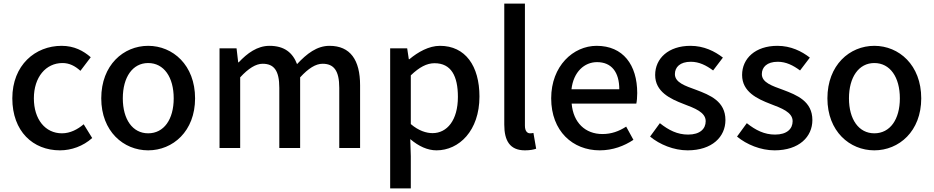

<svg xmlns="http://www.w3.org/2000/svg" viewBox="-20 -817 5154 1060"><path d="M311 13C374 13 439 -10 489 -55L442 -131C409 -103 368 -81 322 -81C230 -81 167 -158 167 -274C167 -391 233 -469 325 -469C363 -469 394 -453 424 -426L481 -501C441 -536 390 -564 320 -564C175 -564 48 -458 48 -274C48 -92 162 13 311 13Z M798 13C934 13 1057 -92 1057 -274C1057 -458 934 -564 798 -564C662 -564 539 -458 539 -274C539 -92 662 13 798 13ZM798 -81C712 -81 658 -158 658 -274C658 -391 712 -469 798 -469C885 -469 939 -391 939 -274C939 -158 885 -81 798 -81Z M1192 0H1306V-390C1352 -440 1393 -465 1430 -465C1493 -465 1522 -427 1522 -332V0H1637V-390C1683 -440 1723 -465 1761 -465C1823 -465 1853 -427 1853 -332V0H1968V-346C1968 -486 1914 -564 1799 -564C1730 -564 1674 -521 1620 -463C1596 -526 1550 -564 1468 -564C1400 -564 1345 -523 1298 -473H1295L1286 -550H1192Z M2134 223H2248V45L2245 -49C2292 -9 2341 13 2390 13C2514 13 2627 -95 2627 -284C2627 -453 2549 -564 2409 -564C2348 -564 2288 -530 2240 -490H2237L2228 -550H2134ZM2368 -82C2334 -82 2291 -95 2248 -132V-401C2295 -446 2336 -468 2379 -468C2471 -468 2508 -397 2508 -282C2508 -153 2448 -82 2368 -82Z M2878 13C2906 13 2926 9 2940 4L2925 -83C2915 -81 2911 -81 2906 -81C2892 -81 2878 -92 2878 -123V-797H2764V-129C2764 -40 2795 13 2878 13Z M3291 13C3363 13 3426 -11 3477 -45L3437 -118C3397 -92 3355 -77 3306 -77C3211 -77 3145 -140 3136 -245H3493C3496 -258 3498 -281 3498 -303C3498 -459 3420 -564 3274 -564C3145 -564 3023 -453 3023 -274C3023 -93 3142 13 3291 13ZM3135 -324C3146 -421 3207 -474 3276 -474C3356 -474 3399 -419 3399 -324Z M3776 13C3912 13 3985 -62 3985 -154C3985 -258 3900 -292 3823 -321C3763 -343 3706 -361 3706 -408C3706 -446 3734 -476 3794 -476C3840 -476 3879 -456 3917 -428L3971 -499C3926 -534 3866 -564 3792 -564C3671 -564 3597 -495 3597 -403C3597 -310 3681 -271 3754 -243C3814 -220 3876 -198 3876 -148C3876 -106 3845 -74 3779 -74C3720 -74 3672 -98 3623 -137L3569 -63C3622 -19 3700 13 3776 13Z M4256 13C4392 13 4465 -62 4465 -154C4465 -258 4380 -292 4303 -321C4243 -343 4186 -361 4186 -408C4186 -446 4214 -476 4274 -476C4320 -476 4359 -456 4397 -428L4451 -499C4406 -534 4346 -564 4272 -564C4151 -564 4077 -495 4077 -403C4077 -310 4161 -271 4234 -243C4294 -220 4356 -198 4356 -148C4356 -106 4325 -74 4259 -74C4200 -74 4152 -98 4103 -137L4049 -63C4102 -19 4180 13 4256 13Z M4807 13C4943 13 5066 -92 5066 -274C5066 -458 4943 -564 4807 -564C4671 -564 4548 -458 4548 -274C4548 -92 4671 13 4807 13ZM4807 -81C4721 -81 4667 -158 4667 -274C4667 -391 4721 -469 4807 -469C4894 -469 4948 -391 4948 -274C4948 -158 4894 -81 4807 -81Z"/></svg>

Font: Noto Sans CJK KR Medium
Style: Regular
Weight: 500
Designer: Ryoko NISHIZUKA (kana & ideographs); Paul D. Hunt (Latin, Greek & Cyrillic); Wenlong ZHANG (bopomofo); Sandoll Communica
Foundry: Adobe Systems Incorporated
Version: Version 1.004;PS 1.004;hotconv 1.0.82;makeotf.lib2.5.63406